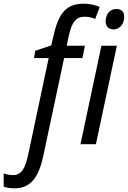

<svg xmlns="http://www.w3.org/2000/svg" viewBox="-136 -785 696 1045"><path d="M-57 240C38 240 77 169 100 62L213 -469H313L326 -536H227L238 -588C255 -666 278 -694 325 -694C346 -694 365 -689 382 -682L407 -747C386 -757 352 -765 321 -765C226 -765 183 -716 155 -589L143 -538L56 -509L49 -469H129L18 54C2 128 -17 168 -65 168C-84 168 -100 164 -116 159V231C-99 237 -80 240 -57 240ZM483 -625C514 -625 540 -653 540 -694C540 -721 526 -736 497 -736C459 -736 439 -704 439 -669C439 -641 456 -625 483 -625ZM302 0H386L500 -536H416Z"/></svg>

Font: Noto Sans SemiCondensed
Style: Italic
Weight: 400
Width: 4
Italic angle: -12°
Designer: Monotype Design Team
Foundry: Monotype Imaging Inc.
Version: Version 2.013